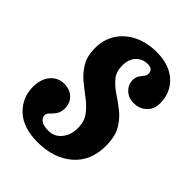

<svg xmlns="http://www.w3.org/2000/svg" viewBox="-187 -616 713 713"><g transform="rotate(45 169.0 -260.0)"><path d="M206.5 -127.5Q207 -161.5 190.2 -184.5Q173.5 -207.5 148.8 -226.2Q124 -245 99.2 -265.2Q74.5 -285.5 57.8 -313.5Q41 -341.5 41 -383.5Q41 -428.5 63.2 -462.8Q85.5 -497 124.5 -516Q163.5 -535 214 -535Q281 -535 319.2 -499.8Q357.5 -464.5 357.5 -409.5Q357.5 -377.5 337.2 -358.8Q317 -340 286.5 -340Q260 -340 242 -357Q224 -374 224 -397Q224 -413.5 230.5 -423Q237 -432.5 243.2 -439.8Q249.5 -447 249.5 -456Q249.5 -466.5 243.2 -473.2Q237 -480 221.5 -480Q194.5 -480 176.5 -461.2Q158.5 -442.5 158.5 -409.5Q158 -377.5 175 -356.8Q192 -336 217.2 -319.2Q242.5 -302.5 267.8 -282.5Q293 -262.5 310 -232.8Q327 -203 327 -155Q327 -75 274.2 -30Q221.5 15 137.5 15Q62 15 21 -23.2Q-20 -61.5 -20 -118.5Q-20 -159.5 0.8 -184.2Q21.5 -209 54.5 -209Q84.5 -209 102.8 -191.2Q121 -173.5 121 -146Q120.5 -125 111.5 -112.5Q102.5 -100 93.8 -92Q85 -84 85 -75.5Q85 -61.5 97 -52.5Q109 -43.5 136.5 -43.5Q167 -43.5 186.8 -67.5Q206.5 -91.5 206.5 -127.5Z"/></g></svg>

Font: Besley* Condensed Semi
Style: Italic
Weight: 600
Width: 3
Italic angle: -13°
Designer: Owen Earl
Foundry: indestructible type*
Version: Version 3.000; ttfautohint (v1.8.3)